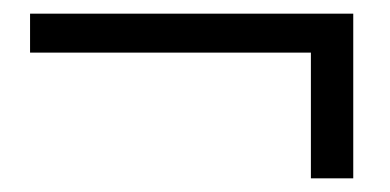

<svg xmlns="http://www.w3.org/2000/svg" viewBox="-20 -420 571 281"><path d="M24 -400H497V-159H435V-343H24Z"/></svg>

Font: TypoPRO Source Serif Pro
Style: Regular
Weight: 400
Designer: Frank Grießhammer
Foundry: Adobe Systems Incorporated
Version: Version 1.017;PS 1.0;hotconv 1.0.79;makeotf.lib2.5.61930